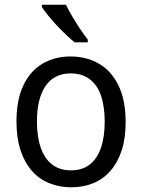

<svg xmlns="http://www.w3.org/2000/svg" viewBox="-20 -786 603 816"><path d="M283 10Q232 10 189 -7.5Q146 -25 115 -60.5Q84 -96 67 -148Q50 -200 50 -270Q50 -361 79 -422.5Q108 -484 160 -515Q212 -546 280 -546Q348 -546 401 -515Q454 -484 484 -422Q514 -360 514 -267Q514 -198 497 -146.5Q480 -95 449.5 -60Q419 -25 376.5 -7.5Q334 10 283 10ZM282 -62Q329 -62 361 -86.5Q393 -111 409 -157.5Q425 -204 425 -269Q425 -334 409 -380Q393 -426 360.5 -450Q328 -474 281 -474Q210 -474 173.5 -420.5Q137 -367 137 -269Q137 -204 153.5 -157.5Q170 -111 202 -86.5Q234 -62 282 -62ZM297 -606Q280 -620 260 -639Q240 -658 220 -679.5Q200 -701 183.5 -721.5Q167 -742 158 -756V-766H260Q271 -744 287 -716.5Q303 -689 320.5 -663Q338 -637 353 -618V-606Z"/></svg>

Font: Noto Sans Mono SemiCondensed
Style: Regular
Weight: 400
Width: 4
Designer: Monotype Design Team
Foundry: Monotype Imaging Inc.
Version: Version 2.010